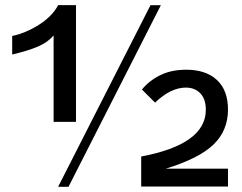

<svg xmlns="http://www.w3.org/2000/svg" viewBox="-20 -720 933 740"><path d="M186.6 -583.2Q164.3 -557.3 127.2 -541Q90.1 -524.8 27 -509.9V-581.4Q77.1 -591.6 128.6 -623.6Q180.1 -655.6 204.2 -700.1H272.9V-250.2H186.6ZM560 -700H600L244 0H204ZM524.2 -116.8Q773.3 -163.7 773.3 -296.9Q773.3 -338.2 752.1 -360.3Q731 -382.4 696.1 -382.4Q638.2 -382.4 577.5 -324.5L527 -375Q554.6 -409 597.3 -430.1Q640 -451.3 697.9 -451.3Q773.3 -451.3 816 -411.8Q858.7 -372.2 858.7 -297.8Q858.7 -217 803.1 -163.2Q747.5 -109.4 618.9 -69.9H858.7V-1H524.2Z"/></svg>

Font: Moderustic Med
Style: Regular
Weight: 500
Designer: Tural Alisoy
Foundry: TAFT Foundry
Version: Version 2.110